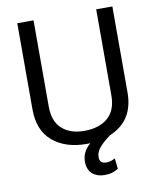

<svg xmlns="http://www.w3.org/2000/svg" viewBox="-97 -786 870 1058"><g transform="rotate(-10 338.0 -257.0)"><path d="M401.5 196.5Q361 196.5 334.2 173.5Q307.5 150.5 307.5 104Q307.5 51 354.5 10L335 10.5Q216 10.5 144.5 -50.2Q73 -111 73 -229V-711H164V-229Q164 -145.5 210.2 -104Q256.5 -62.5 335 -62.5Q417.5 -62.5 466 -104Q514.5 -145.5 514.5 -229V-711H605V-229Q605 -71.5 469.5 -14.5Q427.5 16 407 41Q386 66 386 94Q386 130 423.5 130Q438 130 449.8 126Q461.5 122 473 116L479.5 175Q464 185 445.8 190.8Q427.5 196.5 401.5 196.5Z"/></g></svg>

Font: Roberto Sans
Style: Regular
Weight: 400
Designer: Google (font) & Cristiano Sobral (main changes)
Version: Version 1.500; ttfautohint (v1.8.4.7-5d5b-dirty)